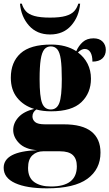

<svg xmlns="http://www.w3.org/2000/svg" viewBox="-33 -794 597 1047"><path d="M223 233Q112 233 49.5 204.5Q-13 176 -13 121Q-13 32 169 25Q104 20 71.5 -13Q39 -46 39 -85Q39 -123 67.5 -154.5Q96 -186 153 -200Q95 -218 60.5 -261Q26 -304 26 -370Q26 -455 79 -503Q132 -551 246 -551Q327 -551 383 -515Q396 -545 418.5 -565Q441 -585 477 -585Q509 -585 526.5 -567Q544 -549 544 -522Q544 -493 525.5 -475.5Q507 -458 471 -458Q471 -491 460 -509Q449 -527 429 -527Q411 -527 392 -508Q426 -483 444.5 -446.5Q463 -410 463 -365Q463 -287 411 -237Q359 -187 246 -187Q200 -187 165 -197Q144 -182 144 -159Q144 -141 158.5 -128.5Q173 -116 213 -116H315Q416 -116 465.5 -76.5Q515 -37 515 38Q515 129 443.5 181Q372 233 223 233ZM244 -197Q277 -197 290.5 -232.5Q304 -268 304 -363Q304 -432 298.5 -470.5Q293 -509 279.5 -525Q266 -541 244 -541Q222 -541 208.5 -524.5Q195 -508 189 -469.5Q183 -431 183 -362Q183 -267 196.5 -232Q210 -197 244 -197ZM245 223Q386 223 386 113Q386 72 364 51.5Q342 31 294 31H202Q167 31 143.5 53Q120 75 120 122Q120 175 154 199Q188 223 245 223ZM240 -606Q168 -606 125 -654.5Q82 -703 76 -774H86Q93 -750 108 -733Q123 -716 154.5 -707Q186 -698 240 -698Q294 -698 325 -707Q356 -716 371.5 -733Q387 -750 394 -774H404Q398 -703 355 -654.5Q312 -606 240 -606Z"/></svg>

Font: Noto Serif Display SemiCondensed Black
Style: Regular
Weight: 900
Width: 4
Designer: Monotype Design Team
Foundry: Monotype Imaging Inc.
Version: Version 2.009